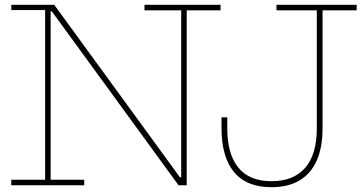

<svg xmlns="http://www.w3.org/2000/svg" viewBox="-20 -772 1516 800"><path d="M724 0 176 -752H206L754 0ZM27 -730V-752H206L205 -725H191V-23H331V0H27V-23H168V-730ZM582 -729V-752H899V-729H758V0H727L718 -33H735V-729ZM1111 8Q1007 8 955 -55.2Q903 -118.5 903 -237V-283H927V-237Q927 -130 973.2 -73.5Q1019.5 -17 1111 -17Q1203.5 -17 1251.8 -73Q1300 -129 1300 -237V-729H1132V-752H1466V-729H1324V-237Q1324 -158.5 1300 -103.8Q1276 -49 1228.5 -20.5Q1181 8 1111 8Z"/></svg>

Font: Hepta Slab ExtraLight
Style: Regular
Weight: 200
Designer: Michael LaGattuta
Foundry: Michael LaGattuta
Version: Version 1.100